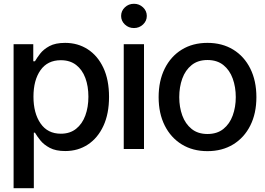

<svg xmlns="http://www.w3.org/2000/svg" viewBox="-20 -776 1381 1000"><path d="M50.8 204.1V-545.9H153.3V-457H162.1Q171.9 -474.1 189.2 -496.6Q206.5 -519 237.5 -535.9Q268.6 -552.7 319.3 -552.7Q385.3 -552.7 437 -519.3Q488.8 -485.8 518.3 -423.1Q547.9 -360.4 547.9 -271.5Q547.9 -183.6 518.6 -120.4Q489.3 -57.1 437.7 -23.2Q386.2 10.7 319.8 10.7Q270.5 10.7 239.3 -5.9Q208 -22.5 189.9 -45.2Q171.9 -67.9 162.1 -85H156.2V204.1ZM296.9 -79.6Q344.2 -79.6 376.2 -105Q408.2 -130.4 424.3 -174.1Q440.4 -217.8 440.4 -272.5Q440.4 -326.7 424.6 -369.6Q408.7 -412.6 376.7 -437.5Q344.7 -462.4 296.9 -462.4Q227.5 -462.4 190.9 -410.4Q154.3 -358.4 154.3 -272.5Q154.3 -186.5 191.2 -133.1Q228 -79.6 296.9 -79.6Z M624.5 0V-545.9H730V0ZM677.7 -629.9Q649.9 -629.9 630.4 -648.4Q610.8 -667 610.8 -692.9Q610.8 -719.2 630.4 -737.8Q649.9 -756.3 677.7 -756.3Q705.1 -756.3 724.9 -737.8Q744.6 -719.2 744.6 -692.9Q744.6 -667 724.9 -648.4Q705.1 -629.9 677.7 -629.9Z M1060.5 11.2Q983.9 11.2 926.8 -23.9Q869.6 -59.1 837.9 -122.3Q806.2 -185.5 806.2 -270Q806.2 -355 837.9 -418.7Q869.6 -482.4 926.8 -517.6Q983.9 -552.7 1060.5 -552.7Q1137.2 -552.7 1194.6 -517.6Q1252 -482.4 1283.7 -418.7Q1315.4 -355 1315.4 -270Q1315.4 -185.5 1283.7 -122.3Q1252 -59.1 1194.6 -23.9Q1137.2 11.2 1060.5 11.2ZM1060.5 -78.1Q1110.8 -78.1 1143.6 -104.5Q1176.3 -130.9 1192.1 -174.6Q1208 -218.3 1208 -270Q1208 -322.8 1192.1 -366.7Q1176.3 -410.6 1143.6 -437Q1110.8 -463.4 1060.5 -463.4Q1010.7 -463.4 978 -437Q945.3 -410.6 929.4 -366.7Q913.6 -322.8 913.6 -270Q913.6 -218.3 929.4 -174.6Q945.3 -130.9 978 -104.5Q1010.7 -78.1 1060.5 -78.1Z"/></svg>

Font: Inter Tight Medium
Style: Regular
Weight: 500
Designer: Rasmus Andersson
Foundry: rsms
Version: Version 3.004; ttfautohint (v1.8.4.7-5d5b)